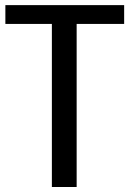

<svg xmlns="http://www.w3.org/2000/svg" viewBox="-20 -748 518 768"><path d="M476.6 -652.3H286.6V0H187.5V-652.3H1.5V-727.5H476.6Z"/></svg>

Font: Coda
Style: Regular
Weight: 400
Designer: vernon adams
Foundry: vernon adams
Version: Version 2.001; ttfautohint (v0.8) -r 50 -G 200 -x